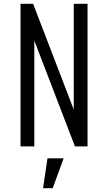

<svg xmlns="http://www.w3.org/2000/svg" viewBox="-20 -770 568 1010"><path d="M88 0V-750H154.2L389 -138.8L368 -136.2V-750H440.5V0H374.2L139.5 -611.2L160.5 -613.8V0ZM206.5 220 229.8 62.8H314.8L257.2 220Z"/></svg>

Font: Mohave Light
Style: Regular
Weight: 300
Designer: Gumpita Rahayu
Foundry: Tokotype
Version: Version 2.003